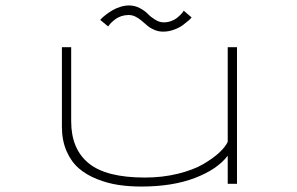

<svg xmlns="http://www.w3.org/2000/svg" viewBox="-20 -674 1090 704"><path d="M578.5 -558Q561.5 -558 546.5 -564.2Q531.5 -570.5 520.8 -579.5Q510 -588.5 499.8 -597.5Q489.5 -606.5 477.2 -612.8Q465 -619 451.5 -619Q438 -619 425 -614.8Q412 -610.5 403.8 -604.2Q395.5 -598 389 -591.8Q382.5 -585.5 379.5 -581L376.5 -577L347.5 -601Q348.5 -602.5 353.8 -607.8Q359 -613 369.5 -621Q380 -629 392.2 -636.2Q404.5 -643.5 421 -648.8Q437.5 -654 453.5 -654Q474.5 -654 492.8 -644.2Q511 -634.5 522 -623Q533 -611.5 548.8 -601.8Q564.5 -592 580.5 -592Q594 -592 606.8 -596.5Q619.5 -601 627.5 -607.2Q635.5 -613.5 641.8 -619.8Q648 -626 651 -630.5L653.5 -635L682.5 -610Q679.5 -606 672 -599.2Q664.5 -592.5 650.8 -582.2Q637 -572 617.5 -565Q598 -558 578.5 -558ZM498 10Q453.5 10 413.8 4Q374 -2 335.2 -17.5Q296.5 -33 268.8 -57Q241 -81 224 -120Q207 -159 207 -209V-501H241V-229Q241 -128 305 -75.5Q369 -23 511 -23Q576 -23 632.5 -37Q689 -51 725.2 -72.2Q761.5 -93.5 784 -114.5Q806.5 -135.5 815 -154V-501H849V0H815V-103Q777 -53 694.8 -21.5Q612.5 10 498 10Z"/></svg>

Font: League Mono Extended Thin
Style: Regular
Weight: 100
Width: 9
Designer: Tyler Finck
Foundry: The League of Moveable Type / Tyler Finck
Version: Version 2.210